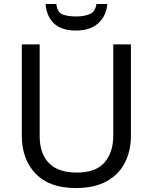

<svg xmlns="http://www.w3.org/2000/svg" viewBox="-20 -938 771 968"><path d="M640 -252Q640 -178 610 -118.5Q580 -59 518.5 -24.5Q457 10 362 10Q229 10 159.5 -62.5Q90 -135 90 -254V-714H180V-251Q180 -164 226.5 -116Q273 -68 367 -68Q464 -68 507.5 -119.5Q551 -171 551 -252V-714H640ZM521 -918Q516 -858 475.5 -821Q435 -784 363 -784Q289 -784 251.5 -820.5Q214 -857 210 -918H264Q269 -877 294 -866Q319 -855 365 -855Q404 -855 432.5 -867Q461 -879 466 -918Z"/></svg>

Font: Noto Sans Mandaic
Style: Regular
Weight: 400
Designer: Monotype Design Team
Foundry: Monotype Imaging Inc.
Version: Version 2.002; ttfautohint (v1.8.4.7-5d5b)